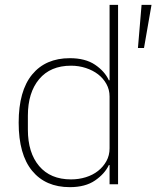

<svg xmlns="http://www.w3.org/2000/svg" viewBox="-20 -760 645 792"><path d="M432 -79H429Q412 -43 372 -15.5Q332 12 268 12Q168 12 112.5 -55.5Q57 -123 57 -254Q57 -385 112.5 -452.5Q168 -520 268 -520Q332 -520 372 -493Q412 -466 429 -429H432V-740H467V0H432ZM273 -20Q305 -20 334 -29Q363 -38 384.5 -55Q406 -72 419 -95.5Q432 -119 432 -148V-362Q432 -390 419 -413.5Q406 -437 384.5 -453.5Q363 -470 334 -479.5Q305 -489 273 -489Q188 -489 141.5 -433.5Q95 -378 95 -283V-225Q95 -130 141.5 -75Q188 -20 273 -20ZM574 -562H549L564 -740H605Z"/></svg>

Font: IBM Plex Sans ExtLt
Style: Regular
Weight: 200
Designer: Mike Abbink, Paul van der Laan, Pieter van Rosmalen
Foundry: Bold Monday
Version: Version 3.005